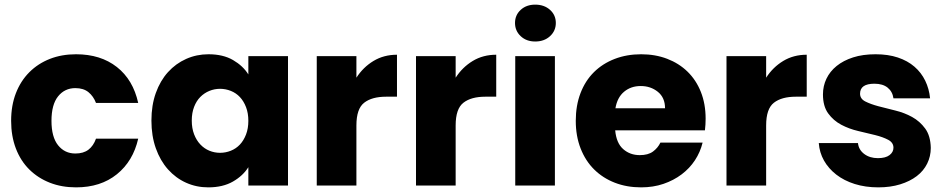

<svg xmlns="http://www.w3.org/2000/svg" viewBox="-20 -800 4077 828"><path d="M28 -279Q28 -345 48.5 -398Q69 -451 106.5 -488.5Q144 -526 195 -546Q246 -566 308 -566Q414 -566 484 -511Q554 -456 576 -356H394Q383 -385 361.5 -402.5Q340 -420 305 -420Q259 -420 230.5 -384.5Q202 -349 202 -279Q202 -209 230.5 -173.5Q259 -138 305 -138Q340 -138 361.5 -154.5Q383 -171 394 -202H576Q554 -105 484 -48.5Q414 8 308 8Q246 8 195 -12Q144 -32 106.5 -69Q69 -106 48.5 -159.5Q28 -213 28 -279Z M633 -280Q633 -346 652 -399Q671 -452 704.5 -489Q738 -526 783 -546Q828 -566 879 -566Q942 -566 985 -541Q1028 -516 1051 -479V-558H1222V0H1051V-79Q1028 -42 984.5 -17Q941 8 878 8Q827 8 782.5 -12Q738 -32 704.5 -69.5Q671 -107 652 -160.5Q633 -214 633 -280ZM1051 -279Q1051 -312 1041 -338Q1031 -364 1014.5 -381.5Q998 -399 975.5 -408Q953 -417 929 -417Q905 -417 883 -408Q861 -399 844 -382Q827 -365 817 -339Q807 -313 807 -280Q807 -247 817 -221Q827 -195 844 -177Q861 -159 883 -150Q905 -141 929 -141Q953 -141 975.5 -150Q998 -159 1014.5 -176.5Q1031 -194 1041 -220Q1051 -246 1051 -279Z M1517 0H1346V-558H1517V-465Q1546 -510 1590.5 -537Q1635 -564 1692 -564V-383H1645Q1584 -383 1550.5 -357Q1517 -331 1517 -259Z M1945 0H1774V-558H1945V-465Q1974 -510 2018.5 -537Q2063 -564 2120 -564V-383H2073Q2012 -383 1978.5 -357Q1945 -331 1945 -259Z M2202 -558H2373V0H2202ZM2288 -621Q2250 -621 2225.5 -644Q2201 -667 2201 -701Q2201 -735 2225.5 -757.5Q2250 -780 2288 -780Q2327 -780 2352 -757.5Q2377 -735 2377 -701Q2377 -667 2352 -644Q2327 -621 2288 -621Z M2743 -429Q2701 -429 2671.5 -404.5Q2642 -380 2634 -333H2848Q2848 -379 2817 -404Q2786 -429 2743 -429ZM3010 -185Q3000 -144 2977 -109Q2954 -74 2919.5 -48Q2885 -22 2841 -7Q2797 8 2745 8Q2683 8 2631.5 -12Q2580 -32 2542.5 -69Q2505 -106 2484 -159.5Q2463 -213 2463 -279Q2463 -345 2483.5 -398.5Q2504 -452 2541.5 -489Q2579 -526 2631 -546Q2683 -566 2745 -566Q2806 -566 2857 -546.5Q2908 -527 2945 -491Q2982 -455 3002.5 -403.5Q3023 -352 3023 -288Q3023 -263 3020 -238H2633Q2638 -183 2667.5 -157Q2697 -131 2739 -131Q2775 -131 2796 -146.5Q2817 -162 2828 -185Z M3284 0H3113V-558H3284V-465Q3313 -510 3357.5 -537Q3402 -564 3459 -564V-383H3412Q3351 -383 3317.5 -357Q3284 -331 3284 -259Z M3994 -162Q3994 -126 3978.5 -94.5Q3963 -63 3933.5 -40.5Q3904 -18 3862 -5Q3820 8 3768 8Q3712 8 3666 -6.5Q3620 -21 3586.5 -47Q3553 -73 3533.5 -107.5Q3514 -142 3511 -183H3680Q3683 -154 3707 -136Q3731 -118 3766 -118Q3799 -118 3816 -131Q3833 -144 3833 -163Q3833 -185 3810.5 -197Q3788 -209 3754 -217.5Q3720 -226 3681 -235Q3642 -244 3608 -262Q3574 -280 3551.5 -311Q3529 -342 3529 -393Q3529 -429 3544 -460.5Q3559 -492 3588 -515.5Q3617 -539 3659 -552.5Q3701 -566 3756 -566Q3810 -566 3852 -552Q3894 -538 3923.5 -512.5Q3953 -487 3970 -452Q3987 -417 3991 -376H3833Q3829 -405 3808 -422Q3787 -439 3751 -439Q3689 -439 3689 -396Q3689 -374 3711.5 -362.5Q3734 -351 3767.5 -342Q3801 -333 3840.5 -323.5Q3880 -314 3913.5 -295.5Q3947 -277 3970 -245.5Q3993 -214 3994 -162Z"/></svg>

Font: SVN-Poppins
Style: Bold
Weight: 700
Designer: Ninad Kale (Devanagari), Jonny Pinhorn (Latin)
Foundry: Indian Type Foundry
Version: Version 3.200;PS 1.000;hotconv 16.6.54;makeotf.lib2.5.65590